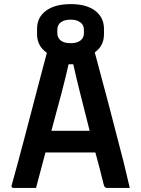

<svg xmlns="http://www.w3.org/2000/svg" viewBox="-20 -918 690 938"><path d="M156 0H45Q41 0 38 -3Q35 -6 37 -13Q48 -51 64 -111Q80 -171 99.5 -244Q119 -317 138.5 -392.5Q158 -468 176.5 -537.5Q195 -607 209 -660Q161 -693 161 -751V-777Q161 -833 204.5 -865.5Q248 -898 326 -898Q403 -898 445.5 -865Q488 -832 488 -777V-751Q488 -694 443 -662Q506 -430 584 -126Q599 -65 614 0H504Q496 0 492.5 -3.5Q489 -7 486 -19Q476 -60 466 -98.5Q456 -137 446 -173H202Q192 -133 180 -90Q168 -47 156 0ZM325 -822Q294 -822 277 -809Q260 -796 260 -773V-756Q260 -733 278 -719Q295 -707 325 -707Q356 -707 373 -720Q390 -733 390 -756V-773Q390 -796 373 -808Q357 -822 325 -822ZM315 -604Q302 -545 281 -465Q260 -385 231 -279H418Q392 -382 371.5 -463Q351 -544 338 -604Z"/></svg>

Font: Recursive Sn Lnr St SmB
Style: Regular
Weight: 600
Version: Version 1.079;hotconv 1.0.112;makeotfexe 2.5.65598; ttfautoh